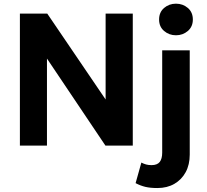

<svg xmlns="http://www.w3.org/2000/svg" viewBox="-20 -772 1097 1018"><path d="M85.5 0V-700H230.5L540 -244.5V-700H684V0H539L229 -461.5V0ZM814.5 225Q777 225 750.8 218.8Q724.5 212.5 699 199L729.5 90Q742 96.5 754.5 100Q767 103.5 783.5 103.5Q813.5 103.5 826.8 86.8Q840 70 840 37V-505H986V47.5Q986 101 964.5 140.8Q943 180.5 904.5 202.8Q866 225 814.5 225ZM913 -585Q876.5 -585 850 -607.8Q823.5 -630.5 823.5 -668.5Q823.5 -707 850 -729.8Q876.5 -752.5 913 -752.5Q949.5 -752.5 976 -729.8Q1002.5 -707 1002.5 -668.5Q1002.5 -630.5 976 -607.8Q949.5 -585 913 -585Z"/></svg>

Font: Geologica Roman SemiBold
Style: Regular
Weight: 600
Designer: Sindre Bremnes, Frode Helland
Foundry: Monokrom Skriftforlag AS
Version: Version 1.010;gftools[0.9.28]